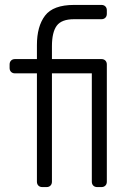

<svg xmlns="http://www.w3.org/2000/svg" viewBox="-20 -760 535 780"><path d="M152 0Q142 0 136 -6Q130 -12 130 -22V-462H41Q31 -462 25 -468Q19 -474 19 -484V-498Q19 -508 25 -514Q31 -520 41 -520H130V-577Q130 -653 163 -696.5Q196 -740 281 -740H392Q402 -740 408 -734Q414 -728 414 -718V-704Q414 -694 408 -688Q402 -682 392 -682H281Q230 -682 210.5 -655.5Q191 -629 191 -572V-520H392Q402 -520 408 -514Q414 -508 414 -498V-22Q414 -12 408 -6Q402 0 392 0H375Q365 0 359 -6Q353 -12 353 -22V-462H191V-22Q191 -12 185 -6Q179 0 169 0Z"/></svg>

Font: Rubik AZ
Style: Regular
Weight: 300
Designer: Hubert and Fischer
Foundry: Hubert & Fischer
Version: Version 2.000